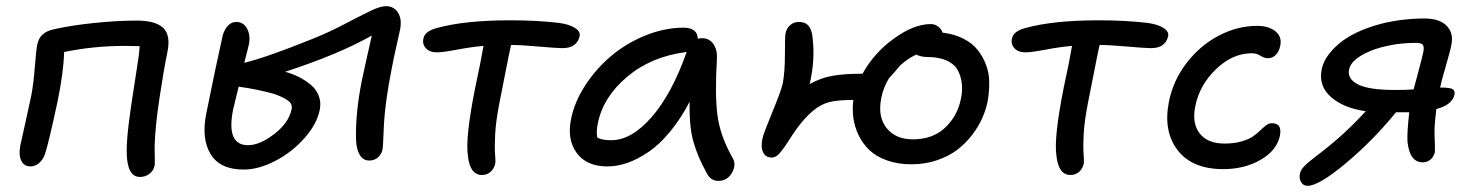

<svg xmlns="http://www.w3.org/2000/svg" viewBox="-20 -560 4790 623"><path d="M434.1 14.2Q391.1 14.2 391.1 -69.8Q391.1 -105.5 397.7 -158.7Q404.3 -211.9 413.6 -269.8Q422.9 -327.6 424.8 -342.8Q431.6 -381.8 433.1 -410.2L387.2 -411.1Q282.2 -411.1 188 -391.1Q186.5 -327.1 167 -231.9Q136.7 -90.3 125 -57.1Q118.2 -40.5 106 -30.3Q93.8 -20 79.1 -20Q57.6 -20 48.8 -39.1Q40 -58.1 45.9 -87.9Q50.3 -107.9 63.2 -165.8Q76.2 -223.6 81.1 -248Q88.9 -288.1 93 -342.8Q97.2 -397.5 101.1 -416Q105.5 -436.5 118.2 -448Q130.9 -459.5 153.8 -464.8Q207 -477.1 282.5 -485.1Q357.9 -493.2 423.8 -493.2Q484.9 -493.2 509.8 -469.2Q534.7 -445.3 522.9 -389.2Q511.2 -333.5 497.6 -242.4Q483.9 -151.4 481.9 -90.8Q481.4 -79.1 482.2 -50.3Q482.9 -21.5 481 -21Q478.5 -6.8 465.1 3.7Q451.7 14.2 434.1 14.2Z M770.5 -9.8Q693.8 -9.8 663.3 -60.1Q632.8 -110.4 649.4 -191.9Q679.2 -340.3 702.6 -444.8Q708 -464.4 719.5 -476.6Q731 -488.8 746.6 -488.8Q770 -488.8 781.7 -467Q793.5 -445.3 787.6 -416Q785.6 -405.8 772.5 -356Q848.6 -375 994.6 -434.1Q1043.9 -453.6 1097.7 -481.7Q1151.4 -509.8 1182.6 -524.9Q1213.9 -540 1232.4 -540Q1258.3 -540 1271.5 -519Q1284.7 -498 1278.3 -464.8Q1275.9 -452.6 1265.9 -408.4Q1255.9 -364.3 1251.5 -339.8Q1229.5 -230 1225.6 -151.9Q1223.1 -85.4 1221.2 -75.2Q1218.3 -59.6 1206.5 -49.3Q1194.8 -39.1 1178.2 -39.1Q1157.7 -39.1 1147 -57.9Q1136.2 -76.7 1135.3 -106.9Q1132.8 -191.9 1154.3 -299.8Q1159.7 -325.2 1172.1 -381.1Q1184.6 -437 1186.5 -444.8Q1080.6 -384.3 905.3 -327.1Q928.2 -320.8 948.5 -310.8Q968.8 -300.8 987.1 -286.1Q1005.4 -271.5 1013.9 -250Q1022.5 -228.5 1017.6 -204.1Q1008.3 -157.2 967.8 -111.6Q927.2 -65.9 873 -37.8Q818.8 -9.8 770.5 -9.8ZM736.3 -204.1Q713.4 -88.9 784.7 -88.9Q823.2 -88.9 870.4 -125.5Q917.5 -162.1 926.3 -206.1Q929.7 -222.2 914.6 -233.4Q899.4 -244.6 870.6 -254.9Q815.4 -270.5 754.4 -278.8Q740.7 -222.7 736.3 -204.1Z M1543.9 7.8Q1504.4 7.8 1498 -56.2Q1489.7 -113.8 1522 -275.9Q1540.5 -360.8 1548.8 -411.1Q1509.8 -407.7 1463.1 -398.9Q1416.5 -390.1 1397.9 -390.1Q1374.5 -390.1 1362.1 -403.3Q1349.6 -416.5 1354 -435.1Q1358.4 -459 1397.9 -469.2Q1488.3 -494.1 1636.2 -494.1Q1722.2 -494.1 1793 -485.8Q1826.2 -481.4 1845 -469.7Q1863.8 -458 1860.8 -442.9Q1852.1 -403.8 1805.2 -403.8Q1786.6 -403.8 1728.5 -408.9Q1670.4 -414.1 1638.2 -414.1Q1631.8 -385.7 1618.4 -316.7Q1605 -247.6 1600.1 -224.1Q1588.9 -166 1586.7 -124Q1584.5 -82 1586.4 -59.6Q1588.4 -37.1 1586.9 -28.8Q1583 -12.2 1571.5 -2.2Q1560.1 7.8 1543.9 7.8Z M1950.7 -20Q1883.3 -20 1851.3 -63.7Q1819.3 -107.4 1833 -173.8Q1843.8 -228.5 1878.4 -282.2Q1913.1 -335.9 1961.9 -377.4Q2010.7 -418.9 2073.5 -444.6Q2136.2 -470.2 2198.7 -470.2Q2220.2 -470.2 2232.2 -460.9Q2244.1 -451.7 2244.1 -434.1Q2249 -436 2258.8 -436Q2281.7 -436 2294.9 -417Q2308.1 -397.9 2306.2 -368.2Q2299.3 -253.4 2307.9 -186.8Q2316.4 -120.1 2356 -49.8Q2370.6 -26.9 2355.5 0Q2340.3 26.9 2311 26.9Q2286.1 26.9 2273.9 2.9Q2244.1 -50.3 2230 -100.1Q2215.8 -149.9 2217.8 -230Q2189 -174.8 2154.5 -133.1Q2120.1 -91.3 2085 -67.4Q2049.8 -43.5 2016.4 -31.7Q1982.9 -20 1950.7 -20ZM1919.9 -160.2Q1914.1 -132.8 1918 -113.8Q1932.6 -105 1962.9 -105Q2028.8 -105 2094.2 -179.7Q2159.7 -254.4 2208 -391.1H2206.1Q2092.8 -376.5 2014.9 -310.8Q1937 -245.1 1919.9 -160.2Z M2937 -26.9Q2893.1 -26.9 2857.9 -39.6Q2822.8 -52.2 2801 -73Q2779.3 -93.8 2766.1 -121.1Q2752.9 -148.4 2749 -177.5Q2745.1 -206.5 2749 -235.8Q2694.3 -235.4 2668.2 -228Q2642.1 -220.7 2619.1 -201.2Q2582 -171.4 2542 -107.9Q2531.2 -91.3 2525.9 -83.5Q2520.5 -75.7 2512.7 -66.2Q2504.9 -56.6 2498 -52.7Q2491.2 -48.8 2483.9 -48.8Q2464.8 -48.8 2456.3 -65.4Q2447.8 -82 2454.1 -110.8Q2456.1 -123.5 2485.6 -195.1Q2515.1 -266.6 2520 -290Q2526.9 -326.7 2526.9 -384Q2526.9 -441.4 2528.8 -451.2Q2531.7 -467.3 2543.5 -478Q2555.2 -488.8 2571.8 -488.8Q2594.7 -488.8 2605.2 -474.1Q2615.7 -459.5 2617.2 -432.1Q2624 -369.6 2610.8 -304.2Q2608.4 -291 2606.9 -287.1Q2642.6 -307.1 2680.9 -314Q2719.2 -320.8 2778.8 -320.8Q2815.4 -387.7 2880.4 -434.8Q2945.3 -481.9 3000 -481.9Q3013.7 -481.9 3024.4 -473.6Q3035.2 -465.3 3038.1 -454.1Q3076.2 -449.7 3105.5 -434.8Q3134.8 -419.9 3152.1 -398.2Q3169.4 -376.5 3179.7 -349.1Q3189.9 -321.8 3189.9 -292.5Q3189.9 -263.2 3185.1 -232.9Q3179.7 -205.6 3167.7 -178Q3155.8 -150.4 3134.8 -122.8Q3113.8 -95.2 3086.4 -74.2Q3059.1 -53.2 3020.3 -40Q2981.4 -26.9 2937 -26.9ZM2839.8 -243.2Q2827.1 -182.1 2856.4 -145Q2885.7 -107.9 2941.9 -107.9Q3005.9 -107.9 3045.7 -144.8Q3085.4 -181.6 3097.2 -235.8Q3104 -264.6 3100.8 -289.8Q3097.7 -314.9 3086.7 -334Q3075.7 -353 3050.8 -364Q3025.9 -375 2989.7 -375Q2968.8 -375 2953.1 -382.8Q2927.7 -371.6 2903.8 -350.1H2902.8Q2880.9 -323.2 2864.7 -306.2Q2846.7 -277.3 2839.8 -243.2Z M3453.6 7.8Q3414.1 7.8 3407.7 -56.2Q3399.4 -113.8 3431.6 -275.9Q3450.2 -360.8 3458.5 -411.1Q3419.4 -407.7 3372.8 -398.9Q3326.2 -390.1 3307.6 -390.1Q3284.2 -390.1 3271.7 -403.3Q3259.3 -416.5 3263.7 -435.1Q3268.1 -459 3307.6 -469.2Q3397.9 -494.1 3545.9 -494.1Q3631.8 -494.1 3702.6 -485.8Q3735.8 -481.4 3754.6 -469.7Q3773.4 -458 3770.5 -442.9Q3761.7 -403.8 3714.8 -403.8Q3696.3 -403.8 3638.2 -408.9Q3580.1 -414.1 3547.9 -414.1Q3541.5 -385.7 3528.1 -316.7Q3514.6 -247.6 3509.8 -224.1Q3498.5 -166 3496.3 -124Q3494.1 -82 3496.1 -59.6Q3498 -37.1 3496.6 -28.8Q3492.7 -12.2 3481.2 -2.2Q3469.7 7.8 3453.6 7.8Z M3949.2 -11.2Q3848.6 -11.2 3801.3 -72.5Q3753.9 -133.8 3772.9 -230Q3786.6 -298.8 3830.3 -355.7Q3874 -412.6 3934.6 -444.3Q3995.1 -476.1 4059.1 -476.1Q4096.2 -476.1 4118.2 -458.7Q4140.1 -441.4 4134.3 -412.1Q4130.4 -393.1 4119.9 -382.1Q4109.4 -371.1 4093.3 -371.1Q4082.5 -371.1 4069.8 -379.2Q4057.1 -387.2 4042 -387.2Q3979 -387.2 3925.3 -335.2Q3871.6 -283.2 3858.4 -214.8Q3847.2 -159.7 3872.8 -127Q3898.4 -94.2 3953.1 -94.2Q3984.4 -94.2 4008.3 -101.1Q4032.2 -107.9 4045.7 -117.4Q4059.1 -127 4069.1 -136.7Q4079.1 -146.5 4088.1 -153.3Q4097.2 -160.2 4106 -160.2Q4123.5 -160.2 4130.1 -150.9Q4136.7 -141.6 4133.3 -120.1Q4123 -71.8 4070.6 -41.5Q4018.1 -11.2 3949.2 -11.2Z M4222.7 43Q4209 43 4201.9 31Q4194.8 19 4197.8 4.9Q4199.7 -7.3 4211.2 -19.8Q4222.7 -32.2 4250.5 -53.2Q4339.8 -120.1 4411.6 -199.2Q4340.3 -209 4299.1 -244.9Q4257.8 -280.8 4268.6 -335Q4276.9 -377.4 4324.7 -418.2Q4372.6 -459 4461.4 -482.9Q4530.3 -500 4601.6 -500Q4651.4 -500 4674.3 -476.1Q4697.3 -452.1 4689.5 -415Q4686 -395.5 4671.1 -344.7Q4656.2 -293.9 4652.8 -275.9Q4663.1 -275.9 4669.2 -275.6Q4675.3 -275.4 4682.6 -274.2Q4689.9 -272.9 4693.4 -270.8Q4696.8 -268.6 4698.7 -264.4Q4700.7 -260.3 4699.7 -253.9Q4692.9 -219.7 4640.6 -206.1Q4636.7 -173.8 4634.8 -145Q4634.3 -130.9 4635.5 -101.3Q4636.7 -71.8 4635.7 -65.9Q4632.8 -52.2 4622.1 -42.7Q4611.3 -33.2 4596.7 -33.2Q4553.7 -33.2 4546.9 -101.1Q4545.4 -130.9 4552.7 -195.8H4546.9H4509.8Q4435.1 -104 4347.2 -30.5Q4259.3 43 4222.7 43ZM4357.4 -334Q4351.1 -304.2 4386.5 -286.1Q4421.9 -268.1 4505.9 -268.1Q4546.9 -268.1 4566.9 -270Q4571.3 -286.1 4578.9 -314.5Q4586.4 -342.8 4591.6 -362.8Q4596.7 -382.8 4598.6 -392.1Q4601.6 -409.2 4596.2 -415Q4590.8 -420.9 4575.7 -420.9Q4529.3 -420.9 4490.7 -413.1Q4438.5 -403.3 4400.4 -381.8Q4362.3 -360.4 4357.4 -334Z"/></svg>

Font: Shantell Sans Irregular
Style: Italic
Weight: 400
Italic angle: -11.31°
Designer: Stephen Nixon, Anya Danilova, Shantell Martin
Foundry: Arrow Type
Version: Version 1.006;[9816181b4]